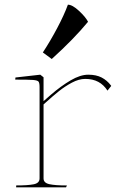

<svg xmlns="http://www.w3.org/2000/svg" viewBox="-20 -800 520 820"><path d="M149 -428V-38Q149 -18 124 -13Q99 -8 49 -8V0H262L266 -8H263Q215 -8 190.5 -13.5Q166 -19 166 -38V-354Q171 -358 175 -362Q206 -390 231.5 -410.5Q257 -431 287 -447Q317 -463 344 -463Q376 -463 399.5 -450.5Q423 -438 439 -413L455 -433L453 -436Q437 -457 414 -469Q391 -481 357 -481Q323 -481 282 -457Q241 -433 198 -396Q182 -382 166 -368Q166 -395 166 -408.5Q166 -422 166 -448V-470L152 -481L46 -469L45 -460Q103 -460 121.5 -458.5Q140 -457 144.5 -451.5Q149 -446 149 -428ZM201 -548 163 -576Q194 -623 224 -679.5Q254 -736 270 -780Q289 -780 317.5 -753.5Q346 -727 356 -707Q295 -633 201 -548Z"/></svg>

Font: TMT Limkin
Style: Regular
Weight: 400
Designer: Gabriel Drozdov
Version: Version 1.000;Glyphs 3.1.2 (3151)